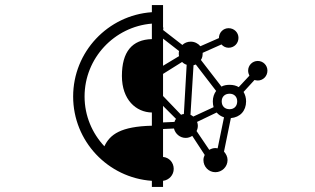

<svg xmlns="http://www.w3.org/2000/svg" viewBox="-20 -769 1240 756"><path d="M460 -470C460 -376 516 -327 578 -326V-274C456 -271 413 -240 391 -193C343 -244 313 -313 313 -389C313 -540 430 -664 578 -676V-615C500 -613 460 -565 460 -470ZM673 -301C670 -297 668 -293 667 -289L622 -287V-352ZM684 -558C684 -555 684 -551 685 -548L622 -510V-617L685 -568C684 -565 684 -561 684 -558ZM622 -478 697 -525C702 -520 708 -516 715 -514L704 -320C700 -320 697 -319 693 -317L622 -391ZM818 -370C818 -362 819 -354 821 -347L741 -310C738 -313 734 -315 730 -317L742 -512C745 -513 748 -514 751 -515L831 -411C823 -400 818 -386 818 -370ZM754 -253C757 -259 759 -266 759 -274C759 -279 758 -284 756 -289L833 -326C841 -317 850 -311 862 -307L837 -185C834 -185 831 -186 828 -186C819 -186 811 -183 804 -179ZM853 -370C853 -388 865 -400 884 -400C902 -400 914 -388 914 -370C914 -351 902 -339 884 -339C865 -339 853 -351 853 -370ZM268 -389C268 -213 405 -69 578 -57V-33H622V-57C646 -60 664 -80 664 -104C664 -129 646 -149 622 -151V-261L665 -263C670 -242 689 -226 711 -226C721 -226 729 -229 737 -234L786 -159C783 -153 781 -146 781 -139C781 -112 802 -91 828 -91C854 -91 876 -112 876 -139C876 -152 870 -163 862 -172L889 -304C925 -307 949 -332 949 -370C949 -384 945 -397 939 -407L982 -454C986 -453 991 -452 995 -452C1016 -452 1033 -469 1033 -491C1033 -512 1016 -529 995 -529C974 -529 957 -512 957 -491C957 -484 959 -477 962 -471L920 -426C910 -432 898 -435 884 -435C872 -435 861 -433 852 -428L771 -533C777 -541 778 -551 778 -561L852 -594C859 -586 869 -581 880 -581C902 -581 919 -598 919 -620C919 -641 902 -658 880 -658C859 -658 842 -641 842 -619L769 -587C760 -598 746 -605 731 -605C718 -605 706 -600 698 -592L622 -651C623 -653 623 -655 623 -657C623 -659 623 -661 622 -663V-749H578V-721C405 -709 268 -565 268 -389Z"/></svg>

Font: CryptoKit_GRILLE 1.4
Style: Regular
Weight: 400
Monospace: yes
Designer: Oceane Juvin
Foundry: http://www.head-geneve.ch
Version: Version 1.004